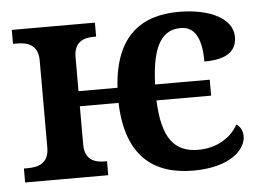

<svg xmlns="http://www.w3.org/2000/svg" viewBox="-44 -605 922 672"><g transform="rotate(-5 416.5 -269.0)"><path d="M610 10C736 10 795 -46 795 -95C795 -113 787 -129 773 -138C750 -94 699 -61 633 -61C550 -61 507 -112 502 -246H694V-302H502C507 -449 549 -491 609 -491C665 -491 681 -434 681 -367C768 -367 795 -400 795 -444C795 -507 718 -548 606 -548C480 -548 381 -488 370 -302H233V-421C233 -479 272 -487 305 -487H311V-536H19V-487H32C66 -487 107 -479 107 -421V-115C107 -57 66 -49 32 -49H19V0H311V-49H305C272 -49 233 -57 233 -115V-249H369C375 -59 472 10 610 10Z"/></g></svg>

Font: Noto Serif Semi
Style: Regular
Weight: 600
Designer: Monotype Design Team
Foundry: Monotype Imaging Inc.
Version: Version 1.002